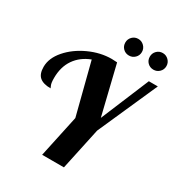

<svg xmlns="http://www.w3.org/2000/svg" viewBox="-217 -1084 1132 1222"><g transform="rotate(30 349.0 -472.5)"><path d="M396.5 -840.5C408.2 -828.8 422.7 -823 440 -823C456.7 -823 471 -828.8 483 -840.5C495 -852.2 501 -866.7 501 -884C501 -900.7 495 -915 483 -927C471 -939 456.7 -945 440 -945C422.7 -945 408.2 -939 396.5 -927C384.8 -915 379 -900.7 379 -884C379 -866.7 384.8 -852.2 396.5 -840.5ZM576.5 -840.5C588.2 -828.8 602.7 -823 620 -823C636.7 -823 651 -828.8 663 -840.5C675 -852.2 681 -866.7 681 -884C681 -900.7 675 -915 663 -927C651 -939 636.7 -945 620 -945C602.7 -945 588.2 -939 576.5 -927C564.8 -915 559 -900.7 559 -884C559 -866.7 564.8 -852.2 576.5 -840.5ZM344 -308 278 0H438L504 -308L698 -745H632L484 -390L397 -748C379.7 -749.3 366.3 -750 357 -750C302.3 -750 247.7 -737.5 193 -712.5C138.3 -687.5 93.5 -654.8 58.5 -614.5C23.5 -574.2 6 -532.7 6 -490C6 -455.3 14.8 -430.5 32.5 -415.5C50.2 -400.5 77 -393 113 -393C113 -394.3 110.7 -399.8 106 -409.5C101.3 -419.2 99 -436.3 99 -461C99 -515.7 112 -561.8 138 -599.5C164 -637.2 200.7 -665 248 -683Z"/></g></svg>

Font: DonutKreme
Style: Regular
Weight: 400
Designer: Impallari Type
Foundry: Impallari Type
Version: Version 2.100